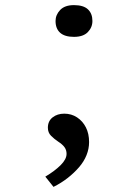

<svg xmlns="http://www.w3.org/2000/svg" viewBox="-20 -554 517 750"><path d="M189 176 157 136Q194 114 217 91Q240 68 240 47Q240 32 232 21Q224 10 207 -1Q192 -11 179.5 -23.5Q167 -36 167 -55Q167 -81 185.5 -95.5Q204 -110 231 -110Q259 -110 281 -95.5Q303 -81 315.5 -56.5Q328 -32 328 1Q328 27 318 52Q308 77 288.5 99.5Q269 122 244 141.5Q219 161 189 176ZM269 -410Q233 -410 215 -426Q197 -442 197 -472Q197 -496 215 -515Q233 -534 269 -534Q306 -534 323.5 -517.5Q341 -501 341 -472Q341 -447 323 -428.5Q305 -410 269 -410Z"/></svg>

Font: Lexend Peta Light
Style: Regular
Weight: 300
Version: Version 1.007